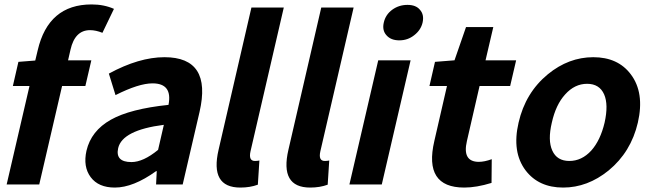

<svg xmlns="http://www.w3.org/2000/svg" viewBox="-20 -832 2941 866"><path d="M442 -684Q412 -696 386 -696Q318 -696 298 -608L287 -560H392L365 -444H260L157 0H10L113 -444H38L63 -553L139 -559L150 -605Q198 -812 393 -812Q449 -812 494 -792Z M389 -33Q354 -80 370 -152Q391 -242 480 -292Q567 -341 740 -359Q759 -456 668 -456Q606 -456 501 -403L471 -500Q607 -574 722 -574Q937 -574 880 -327L804 0H684L687 -60H684Q581 14 498 14Q424 14 389 -33ZM693 -156 719 -269Q532 -245 513 -164Q499 -101 573 -101Q626 -101 693 -156Z M966 -157 1114 -798H1260L1110 -150Q1100 -106 1130 -106Q1140 -106 1150 -108L1143 1Q1108 14 1064 14Q926 14 966 -157Z M1281 -157 1429 -798H1575L1425 -150Q1415 -106 1445 -106Q1455 -106 1465 -108L1458 1Q1423 14 1379 14Q1241 14 1281 -157Z M1686 -560H1832L1702 0H1556ZM1723 -673Q1703 -695 1711 -730Q1719 -766 1749 -788Q1779 -810 1818 -810Q1856 -810 1874 -788Q1894 -766 1886 -730Q1878 -696 1848 -673Q1819 -650 1781 -650Q1743 -650 1723 -673Z M1939 -196 1996 -444H1917L1942 -553L2030 -560L2082 -710H2205L2170 -560H2308L2281 -444H2143L2086 -196Q2064 -102 2140 -102Q2165 -102 2198 -114L2197 -7Q2129 14 2074 14Q1890 14 1939 -196Z M2351 -63Q2288 -146 2319 -279Q2350 -414 2451 -497Q2545 -574 2656 -574Q2767 -574 2825 -497Q2888 -414 2857 -279Q2826 -146 2725 -63Q2630 14 2520 14Q2410 14 2351 -63ZM2647 -153Q2688 -199 2707 -279Q2725 -360 2705 -406Q2684 -454 2628 -454Q2572 -454 2529 -406Q2487 -360 2469 -279Q2450 -199 2471 -153Q2492 -106 2548 -106Q2604 -106 2647 -153Z"/></svg>

Font: KaiGen Gothic CN Bold
Style: Bold
Weight: 700
Designer: Ryoko NISHIZUKA  (kana & ideographs); Paul D. Hunt (Latin, Greek & Cyrillic); Wenlong ZHANG  (bopomofo); Sandoll Communi
Foundry: Adobe Systems Incorporated
Version: Version 1.002.20150501